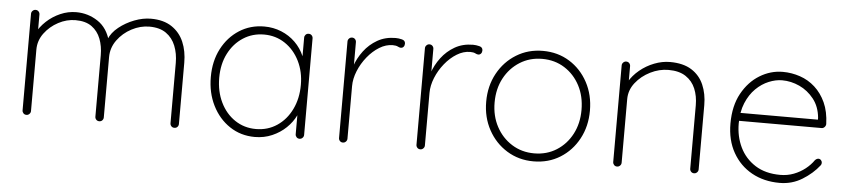

<svg xmlns="http://www.w3.org/2000/svg" viewBox="-37 -707 4001 909"><g transform="rotate(5 1963.5 -252.5)"><path d="M296 -505Q352 -505 398.5 -474.5Q445 -444 462 -379L449 -370L454 -389Q467 -422 499.5 -448Q532 -474 572.5 -489.5Q613 -505 651 -505Q711 -505 750 -479Q789 -453 807.5 -409.5Q826 -366 826 -311V-20Q826 -12 820.5 -6Q815 0 806 0Q797 0 791.5 -6Q786 -12 786 -20V-307Q786 -351 771.5 -387.5Q757 -424 726.5 -445.5Q696 -467 647 -467Q604 -467 563 -445.5Q522 -424 495.5 -387.5Q469 -351 469 -307V-20Q469 -12 463.5 -6Q458 0 449 0Q440 0 434.5 -6Q429 -12 429 -20V-312Q429 -355 415.5 -390Q402 -425 373 -446Q344 -467 296 -467Q254 -467 214.5 -446Q175 -425 149 -390Q123 -355 123 -312V-20Q123 -12 117 -6Q111 0 103 0Q94 0 88.5 -6Q83 -12 83 -20V-479Q83 -487 89 -493Q95 -499 103 -499Q112 -499 117.5 -493Q123 -487 123 -479V-370L93 -319Q93 -354 110 -387Q127 -420 155.5 -446.5Q184 -473 220.5 -489Q257 -505 296 -505Z M1401 -499Q1410 -499 1415.5 -493Q1421 -487 1421 -479V-20Q1421 -12 1415 -6Q1409 0 1401 0Q1392 0 1386.5 -6Q1381 -12 1381 -20V-162L1397 -175Q1397 -143 1381 -110Q1365 -77 1337 -50Q1309 -23 1271 -6.5Q1233 10 1189 10Q1122 10 1069.5 -25Q1017 -60 987 -120Q957 -180 957 -255Q957 -331 987.5 -389.5Q1018 -448 1070.5 -481.5Q1123 -515 1189 -515Q1232 -515 1270 -499.5Q1308 -484 1336.5 -456Q1365 -428 1381 -390.5Q1397 -353 1397 -309L1381 -334V-479Q1381 -487 1386.5 -493Q1392 -499 1401 -499ZM1191 -28Q1247 -28 1291 -57.5Q1335 -87 1360 -138.5Q1385 -190 1385 -255Q1385 -317 1360 -367.5Q1335 -418 1291 -447.5Q1247 -477 1191 -477Q1136 -477 1092 -448.5Q1048 -420 1022.5 -370Q997 -320 997 -255Q997 -190 1022 -138.5Q1047 -87 1091 -57.5Q1135 -28 1191 -28Z M1607 0Q1598 0 1592.5 -6Q1587 -12 1587 -20V-479Q1587 -487 1593 -493Q1599 -499 1607 -499Q1616 -499 1621.5 -493Q1627 -487 1627 -479V-310L1610 -284Q1610 -323 1623.5 -363Q1637 -403 1663 -437.5Q1689 -472 1726.5 -493.5Q1764 -515 1813 -515Q1827 -515 1843 -511Q1859 -507 1859 -492Q1859 -483 1854 -477Q1849 -471 1841 -471Q1835 -471 1826.5 -475.5Q1818 -480 1802 -480Q1770 -480 1739 -461Q1708 -442 1682.5 -410.5Q1657 -379 1642 -342Q1627 -305 1627 -270V-20Q1627 -12 1621 -6Q1615 0 1607 0Z M1975 0Q1966 0 1960.5 -6Q1955 -12 1955 -20V-479Q1955 -487 1961 -493Q1967 -499 1975 -499Q1984 -499 1989.5 -493Q1995 -487 1995 -479V-310L1978 -284Q1978 -323 1991.5 -363Q2005 -403 2031 -437.5Q2057 -472 2094.5 -493.5Q2132 -515 2181 -515Q2195 -515 2211 -511Q2227 -507 2227 -492Q2227 -483 2222 -477Q2217 -471 2209 -471Q2203 -471 2194.5 -475.5Q2186 -480 2170 -480Q2138 -480 2107 -461Q2076 -442 2050.5 -410.5Q2025 -379 2010 -342Q1995 -305 1995 -270V-20Q1995 -12 1989 -6Q1983 0 1975 0Z M2759 -252Q2759 -178 2727 -118.5Q2695 -59 2639.5 -24.5Q2584 10 2513 10Q2443 10 2387 -24.5Q2331 -59 2298.5 -118.5Q2266 -178 2266 -252Q2266 -327 2298.5 -386.5Q2331 -446 2387 -480.5Q2443 -515 2513 -515Q2584 -515 2639.5 -480.5Q2695 -446 2727 -386.5Q2759 -327 2759 -252ZM2719 -252Q2719 -317 2692.5 -367.5Q2666 -418 2619.5 -447.5Q2573 -477 2513 -477Q2454 -477 2407 -447.5Q2360 -418 2333 -367.5Q2306 -317 2306 -252Q2306 -188 2333 -137.5Q2360 -87 2407 -57.5Q2454 -28 2513 -28Q2573 -28 2619.5 -57.5Q2666 -87 2692.5 -137.5Q2719 -188 2719 -252Z M3117 -515Q3180 -515 3219.5 -490Q3259 -465 3277.5 -422Q3296 -379 3296 -326V-20Q3296 -12 3290 -6Q3284 0 3276 0Q3267 0 3261.5 -6Q3256 -12 3256 -20V-322Q3256 -365 3241.5 -400Q3227 -435 3195.5 -456Q3164 -477 3113 -477Q3069 -477 3027 -456Q2985 -435 2957.5 -400Q2930 -365 2930 -322V-20Q2930 -12 2924 -6Q2918 0 2910 0Q2901 0 2895.5 -6Q2890 -12 2890 -20V-479Q2890 -487 2896 -493Q2902 -499 2910 -499Q2919 -499 2924.5 -493Q2930 -487 2930 -479V-381L2905 -333Q2905 -369 2924 -402Q2943 -435 2974 -460.5Q3005 -486 3042.5 -500.5Q3080 -515 3117 -515Z M3683 10Q3608 10 3550.5 -22Q3493 -54 3460 -112.5Q3427 -171 3427 -250Q3427 -334 3459.5 -393Q3492 -452 3543.5 -483.5Q3595 -515 3653 -515Q3695 -515 3735 -501.5Q3775 -488 3806.5 -459.5Q3838 -431 3857.5 -388.5Q3877 -346 3879 -287Q3879 -279 3873 -272.5Q3867 -266 3859 -266H3451L3445 -304H3848L3838 -295V-313Q3833 -366 3804.5 -402Q3776 -438 3736 -456.5Q3696 -475 3653 -475Q3623 -475 3590 -461.5Q3557 -448 3529 -420.5Q3501 -393 3483.5 -351Q3466 -309 3466 -253Q3466 -192 3490.5 -141Q3515 -90 3563.5 -59Q3612 -28 3683 -28Q3717 -28 3747 -39.5Q3777 -51 3801 -70Q3825 -89 3840 -111Q3848 -120 3857 -120Q3864 -120 3869 -114.5Q3874 -109 3874 -102Q3874 -95 3870 -90Q3839 -50 3790.5 -20Q3742 10 3683 10Z"/></g></svg>

Font: Quicksand Variable Light
Style: Regular
Weight: 300
Designer: Andrew Paglinawan
Foundry: Andrew Paglinawan
Version: Version 3.004